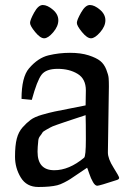

<svg xmlns="http://www.w3.org/2000/svg" viewBox="-20 -737 518 767"><path d="M156.5 -584Q141 -584 120.5 -609Q100 -634 100 -645.5Q100 -657 116.5 -687Q133 -717 151 -717Q169 -717 191 -698.5Q213 -680 213 -656Q213 -632 192.5 -608Q172 -584 156.5 -584ZM343.5 -584Q328 -584 307.5 -609Q287 -634 287 -645.5Q287 -657 304 -687Q321 -717 339 -717Q357 -717 379 -698.5Q401 -680 401 -656Q401 -632 380 -608Q359 -584 343.5 -584ZM415 -392 411 -128Q411 -103 433.5 -67.5Q456 -32 456 -26.5Q456 -21 447 -18Q377 5 368.5 5Q360 5 351.5 -9.5Q343 -24 336 -45Q329 -66 328 -67Q313 -57 291 -42Q269 -27 260.5 -21.5Q252 -16 236.5 -8Q221 0 209 3Q181 10 133.5 10Q86 10 63 -28Q40 -66 40 -111Q40 -156 47 -183Q54 -210 70 -228Q86 -246 102 -258Q118 -270 147.5 -278.5Q177 -287 198.5 -291.5Q220 -296 259 -303.5Q298 -311 322 -316L323 -376Q323 -422 290 -442Q257 -462 210.5 -462Q164 -462 146 -438.5Q128 -415 107 -338L66 -342Q66 -429 96 -464Q132 -506 174 -516Q216 -526 259.5 -526Q303 -526 334 -516Q365 -506 380.5 -493.5Q396 -481 404.5 -459.5Q413 -438 414 -425Q415 -412 415 -392ZM130 -131Q130 -57 197 -57Q256 -57 316 -107Q323 -113 323 -180Q323 -247 322 -277Q304 -271 276.5 -262Q249 -253 237.5 -249Q226 -245 207 -238.5Q188 -232 181.5 -228Q175 -224 163.5 -218Q152 -212 149 -206.5Q146 -201 140 -193.5Q134 -186 133 -176Q130 -148 130 -131Z"/></svg>

Font: Prociono
Style: Regular
Weight: 400
Designer: Barry Schwartz
Foundry: The Crud Factory
Version: Version 2.301